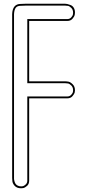

<svg xmlns="http://www.w3.org/2000/svg" viewBox="-20 -814 466 1027"><path d="M121 -794H143ZM118 -794H121ZM118 -794H121H143H326Q327 -794 328 -794Q334 -794 340.5 -792.5Q347 -791 357.5 -787Q368 -783 374.5 -772.5Q381 -762 381 -746Q381 -741 379.5 -733.5Q378 -726 368 -714Q358 -702 340 -702H306H147H136V-379H143H279H284H326H328Q337 -379 347 -377Q357 -375 369 -363Q381 -351 381 -331Q381 -326 379.5 -319Q378 -312 368 -300Q358 -288 340 -288H306H147H136V91V105V152Q136 170 125 180Q114 190 104 192L93 193Q70 193 58 179.5Q46 166 46 152L45 138V117V96V91V51V-650V-691V-696V-738Q47 -793 91 -793H92ZM121 -784H143ZM118 -784H121ZM118 -784 92 -783H91Q72 -783 64 -772Q56 -761 55 -738V138Q55 141 55 144Q55 147 57 154.5Q59 162 62.5 168Q66 174 74 178.5Q82 183 93 183Q97 183 102.5 182Q108 181 117 173Q126 165 126 152V-298H340Q353 -298 361 -307Q369 -316 370 -321.5Q371 -327 371 -331Q371 -347 361.5 -356.5Q352 -366 344 -367.5Q336 -369 328 -369H126V-712H340Q353 -712 361 -721Q369 -730 370 -736Q371 -742 371 -746Q371 -762 361.5 -771.5Q352 -781 344 -782.5Q336 -784 328 -784Q327 -784 326 -784Z"/></svg>

Font: Soda Fountain
Style: Outline
Weight: 400
Version: Version 1.0